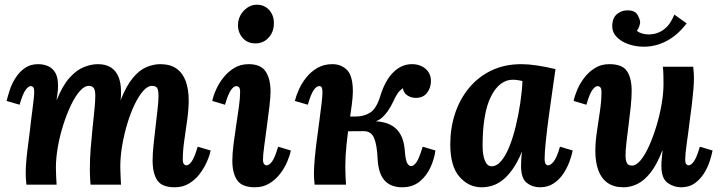

<svg xmlns="http://www.w3.org/2000/svg" viewBox="-20 -783 3051 814"><path d="M721 11Q666 11 646.5 -19Q627 -49 627 -102Q627 -132 631 -169.5Q635 -207 639.5 -246Q644 -285 648 -319.5Q652 -354 652 -377Q652 -392 649.5 -401.5Q647 -411 641 -415Q635 -419 624 -419Q606 -419 587 -397.5Q568 -376 550.5 -339.5Q533 -303 519.5 -258Q506 -213 498 -166Q490 -119 490 -77Q490 -64 491 -41.5Q492 -19 493 0H364Q362 -21 361.5 -39.5Q361 -58 361 -67Q361 -110 364.5 -154.5Q368 -199 372.5 -241.5Q377 -284 380.5 -319Q384 -354 384 -377Q384 -400 377.5 -409.5Q371 -419 356 -419Q338 -419 318.5 -397Q299 -375 281 -337.5Q263 -300 248.5 -254.5Q234 -209 225.5 -161.5Q217 -114 217 -72Q217 -59 218 -35.5Q219 -12 220 0H92Q90 -21 89.5 -29.5Q89 -38 89 -48Q89 -68 91 -94.5Q93 -121 97 -152.5Q101 -184 105 -215Q108 -244 111.5 -271Q115 -298 118 -322Q121 -346 123 -364Q125 -382 125 -392Q125 -409 120.5 -413.5Q116 -418 111 -418Q100 -418 88 -401Q76 -384 63 -339L8 -355Q13 -376 22 -403Q31 -430 47 -454.5Q63 -479 86 -495Q109 -511 142 -511Q164 -511 183 -503Q202 -495 214 -475.5Q226 -456 226 -420Q226 -401 224 -389Q222 -377 220 -360H221Q245 -420 274.5 -453Q304 -486 335.5 -498.5Q367 -511 395 -511Q428 -511 449.5 -497.5Q471 -484 482 -458Q493 -432 493 -396Q493 -388 493 -379Q493 -370 491 -360H492Q516 -420 543.5 -453Q571 -486 601 -498.5Q631 -511 659 -511Q702 -511 728.5 -492Q755 -473 767.5 -438.5Q780 -404 780 -357Q780 -321 774 -277Q768 -233 761.5 -189Q755 -145 755 -108Q755 -92 760 -87Q765 -82 770 -82Q781 -82 793 -99Q805 -116 818 -161L873 -145Q869 -124 857 -97Q845 -70 826.5 -45.5Q808 -21 781.5 -5Q755 11 721 11Z M1034 -511Q1086 -511 1106.5 -479.5Q1127 -448 1127 -395Q1127 -371 1122 -330Q1117 -289 1111 -244Q1105 -199 1100 -162Q1095 -125 1095 -108Q1095 -92 1100 -87Q1105 -82 1110 -82Q1122 -82 1134 -99Q1146 -116 1159 -161L1213 -145Q1209 -124 1197.5 -97Q1186 -70 1167 -45.5Q1148 -21 1121.5 -5Q1095 11 1061 11Q1006 11 985.5 -19Q965 -49 965 -102Q965 -131 970 -171Q975 -211 981.5 -253Q988 -295 993 -331.5Q998 -368 998 -392Q998 -409 993 -413.5Q988 -418 982 -418Q971 -418 959 -401Q947 -384 934 -339L880 -355Q884 -376 896 -403Q908 -430 927.5 -454.5Q947 -479 973.5 -495Q1000 -511 1034 -511ZM1069 -763Q1102 -763 1122.5 -739Q1143 -715 1141 -680Q1140 -646 1118 -622.5Q1096 -599 1063 -599Q1029 -599 1008.5 -622.5Q988 -646 989 -680Q991 -715 1015 -739Q1039 -763 1069 -763Z M1685 11Q1636 11 1610 -18.5Q1584 -48 1581 -109Q1578 -171 1565.5 -199Q1553 -227 1522 -227L1393 -226L1394 -289H1571V-269Q1630 -266 1660.5 -236Q1691 -206 1696 -147Q1699 -104 1706.5 -91Q1714 -78 1724 -79Q1734 -79 1745.5 -95Q1757 -111 1772 -161L1826 -145Q1822 -112 1806 -75.5Q1790 -39 1760 -14Q1730 11 1685 11ZM1314 0Q1312 -15 1311.5 -26.5Q1311 -38 1311 -48Q1311 -74 1314.5 -112Q1318 -150 1323.5 -192Q1329 -234 1334.5 -274.5Q1340 -315 1343.5 -346Q1347 -377 1347 -392Q1347 -406 1344 -412Q1341 -418 1333 -418Q1322 -418 1310 -401Q1298 -384 1285 -339L1230 -355Q1235 -376 1247 -403Q1259 -430 1278.5 -454.5Q1298 -479 1325.5 -495Q1353 -511 1389 -511Q1427 -511 1451.5 -486Q1476 -461 1476 -395Q1476 -375 1471.5 -339.5Q1467 -304 1460.5 -260Q1454 -216 1449 -168.5Q1444 -121 1444 -77Q1444 -55 1445 -34Q1446 -13 1447 0ZM1473 -251 1488 -289Q1524 -289 1550 -306Q1576 -323 1592 -375Q1612 -441 1647 -476Q1682 -511 1726 -511Q1761 -511 1784 -491.5Q1807 -472 1807 -439Q1807 -411 1790.5 -389.5Q1774 -368 1743 -368Q1723 -368 1707 -378.5Q1691 -389 1688 -409Q1674 -399 1666 -387.5Q1658 -376 1647 -352Q1625 -306 1599.5 -284Q1574 -262 1530 -262Z M2191 -511Q2219 -511 2256.5 -505.5Q2294 -500 2335 -490Q2330 -453 2322 -399Q2314 -345 2306.5 -288.5Q2299 -232 2294 -184.5Q2289 -137 2289 -111Q2289 -93 2293.5 -87.5Q2298 -82 2303 -82Q2315 -82 2328 -99Q2341 -116 2354 -161L2408 -145Q2404 -124 2394 -97Q2384 -70 2367.5 -45.5Q2351 -21 2326.5 -5Q2302 11 2269 11Q2237 11 2213 -8Q2189 -27 2189 -80Q2189 -93 2190 -109Q2191 -125 2193 -138H2192Q2174 -95 2153.5 -66Q2133 -37 2111.5 -20Q2090 -3 2067.5 4Q2045 11 2022 11Q1967 11 1928 -33.5Q1889 -78 1889 -171Q1889 -240 1909 -301Q1929 -362 1968 -409.5Q2007 -457 2063 -484Q2119 -511 2191 -511ZM2154 -445Q2126 -445 2102.5 -427Q2079 -409 2061.5 -374Q2044 -339 2035 -287Q2026 -235 2026 -166Q2026 -125 2036 -101.5Q2046 -78 2064 -78Q2086 -78 2105 -100.5Q2124 -123 2139.5 -161.5Q2155 -200 2166.5 -247.5Q2178 -295 2185.5 -344.5Q2193 -394 2195 -439Q2190 -441 2177.5 -443Q2165 -445 2154 -445Z M2624 11Q2582 11 2555.5 -8Q2529 -27 2516.5 -61.5Q2504 -96 2504 -143Q2504 -180 2510.5 -224Q2517 -268 2523.5 -312Q2530 -356 2530 -392Q2530 -409 2524.5 -413.5Q2519 -418 2514 -418Q2503 -418 2491 -401Q2479 -384 2466 -339L2412 -355Q2416 -376 2427.5 -403Q2439 -430 2458 -454.5Q2477 -479 2503 -495Q2529 -511 2563 -511Q2619 -511 2638.5 -481Q2658 -451 2658 -398Q2658 -368 2654 -330.5Q2650 -293 2645 -254Q2640 -215 2636 -180.5Q2632 -146 2632 -123Q2632 -108 2635 -98.5Q2638 -89 2644 -85Q2650 -81 2660 -81Q2677 -81 2695.5 -103Q2714 -125 2731 -162.5Q2748 -200 2762 -245.5Q2776 -291 2784.5 -338.5Q2793 -386 2793 -428Q2793 -442 2792.5 -465Q2792 -488 2790 -500H2919Q2921 -479 2921.5 -470.5Q2922 -462 2922 -452Q2922 -431 2919.5 -401.5Q2917 -372 2913 -338Q2909 -304 2904 -270Q2901 -243 2897.5 -218Q2894 -193 2891 -171.5Q2888 -150 2886.5 -133.5Q2885 -117 2885 -108Q2885 -92 2889.5 -87Q2894 -82 2899 -82Q2910 -82 2922 -99Q2934 -116 2947 -161L3001 -145Q2997 -124 2988 -97Q2979 -70 2963 -45.5Q2947 -21 2924 -5Q2901 11 2868 11Q2836 11 2810 -8Q2784 -27 2784 -80Q2784 -100 2786 -114Q2788 -128 2789 -145H2788Q2765 -85 2738 -51Q2711 -17 2682 -3Q2653 11 2624 11ZM2709 -585Q2675 -585 2643.5 -596Q2612 -607 2592.5 -628.5Q2573 -650 2576 -682Q2579 -711 2598 -725Q2617 -739 2638 -739Q2671 -740 2682.5 -720.5Q2694 -701 2694 -687Q2693 -680 2690 -671Q2687 -662 2680 -652Q2689 -645 2702 -641Q2715 -637 2729 -637Q2768 -637 2797 -660Q2811 -671 2821 -686.5Q2831 -702 2839 -721L2891 -684Q2854 -635 2807.5 -610Q2761 -585 2709 -585Z"/></svg>

Font: Lora
Style: Italic
Weight: 400
Italic angle: -3°
Designer: Olga Karpushina, Alexei Vanyashin (Cyrillic)
Foundry: Cyreal
Version: Version 3.008